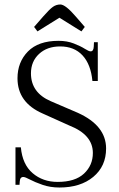

<svg xmlns="http://www.w3.org/2000/svg" viewBox="-20 -824 532 856"><path d="M358 -704 343 -684 245 -745 147 -684 132 -704 173 -751Q201 -783 216 -793.5Q231 -804 249 -804Q272 -804 319 -749ZM245 12Q204 12 169.5 0Q135 -12 113.5 -23.5Q92 -35 84 -35Q69 -35 68 -14L67 0H49V-167H73Q80 -91 125.5 -52Q171 -13 237 -13Q315 -13 354.5 -50Q394 -87 394 -142Q394 -223 290 -264L170 -318Q58 -367 58 -475Q58 -547 104.5 -594.5Q151 -642 241 -642Q279 -642 309.5 -630Q340 -618 358 -606.5Q376 -595 384 -595Q397 -595 398 -616L399 -636H416V-463H392Q385 -537 348 -577Q311 -617 248 -617Q190 -617 154 -583.5Q118 -550 118 -497Q118 -411 206 -373L327 -321Q453 -264 453 -162Q453 -83 396 -35.5Q339 12 245 12Z"/></svg>

Font: Arapey Thin
Style: Regular
Weight: 100
Designer: Eduardo Rodriguez Tunni
Foundry: Eduardo Rodriguez Tunni
Version: Version 4.000;hotconv 1.0.109;makeotfexe 2.5.65596